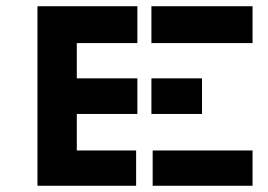

<svg xmlns="http://www.w3.org/2000/svg" viewBox="-20 -595 859 615"><path d="M100 -575H420V-457H226V-344H420V-230H226V-113H416V0H100V-575ZM469 -113V0H789V-113H469ZM789 -457V-575H465V-457H789ZM627 -230V-344H465V-230H627Z"/></svg>

Font: Wallpoet
Style: Regular
Weight: 400
Designer: Lars Berggren
Foundry: Lars Berggren
Version: Version 1.000